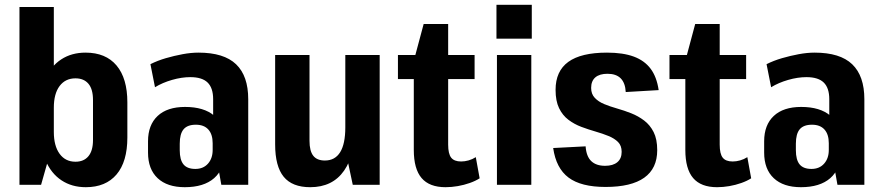

<svg xmlns="http://www.w3.org/2000/svg" viewBox="-20 -769 3673 799"><path d="M337 10Q279 10 236 -18.5Q193 -47 170 -100.5Q147 -154 146 -227V-315Q147 -389 169.5 -441.5Q192 -494 235 -522Q278 -550 336 -550Q420 -550 465 -496.5Q510 -443 510 -343V-197Q510 -96 465 -43Q420 10 337 10ZM61 -740H204V-187L151 0H61ZM294 -96Q329 -96 348 -119Q367 -142 367 -186V-353Q367 -398 348 -420.5Q329 -443 294 -443Q252 -443 228 -411Q204 -379 204 -321V-220Q204 -162 228 -129Q252 -96 294 -96Z M867 -192V-356Q867 -403 844 -425.5Q821 -448 772 -448Q736 -448 696 -436.5Q656 -425 625 -406L606 -502Q636 -517 670.5 -527Q705 -537 740 -543.5Q775 -550 806 -550Q912 -550 962.5 -501.5Q1013 -453 1013 -356V0H901ZM749 10Q676 10 636 -27.5Q596 -65 596 -134V-181Q596 -249 636 -286.5Q676 -324 750 -324Q829 -324 871.5 -287.5Q914 -251 914 -182V-135Q914 -65 871 -27.5Q828 10 749 10ZM793 -66Q826 -66 845.5 -88Q865 -110 865 -145V-173Q865 -210 847 -230Q829 -250 795 -250Q760 -250 744 -231Q728 -212 728 -171V-144Q728 -104 743.5 -85Q759 -66 793 -66Z M1268 -183Q1268 -141 1283.5 -121Q1299 -101 1332 -101Q1374 -101 1395.5 -135.5Q1417 -170 1417 -239L1460 -310V-261Q1460 -128 1412 -59Q1364 10 1271 10Q1196 10 1160.5 -33.5Q1125 -77 1125 -168V-540H1268ZM1560 0H1448L1417 -146V-540H1560Z M1834 10Q1767 10 1734.5 -28Q1702 -66 1702 -145V-516L1743 -669H1845V-167Q1845 -129 1857.5 -113Q1870 -97 1899 -97Q1914 -97 1930 -101.5Q1946 -106 1960 -115L1976 -27Q1959 -16 1935 -7.5Q1911 1 1885 5.5Q1859 10 1834 10ZM1636 -540H1955V-440H1636Z M2191 -540V0H2048V-540ZM2193 -749V-608H2046V-749Z M2500 9Q2398 9 2346 -30Q2294 -69 2282 -153L2417 -160Q2420 -118 2440.5 -98.5Q2461 -79 2498 -79Q2531 -79 2549 -94Q2567 -109 2567 -137Q2567 -163 2552 -178Q2537 -193 2512.5 -203Q2488 -213 2458.5 -221.5Q2429 -230 2399.5 -241Q2370 -252 2345.5 -270.5Q2321 -289 2306.5 -319Q2292 -349 2292 -395Q2292 -473 2345 -511.5Q2398 -550 2506 -550Q2573 -550 2617.5 -533.5Q2662 -517 2687.5 -483Q2713 -449 2721 -394L2584 -386Q2582 -424 2563 -443Q2544 -462 2508 -462Q2475 -462 2457.5 -447Q2440 -432 2440 -403Q2440 -378 2455 -362Q2470 -346 2494 -336Q2518 -326 2548 -317.5Q2578 -309 2607 -297.5Q2636 -286 2660.5 -267.5Q2685 -249 2700 -219.5Q2715 -190 2715 -144Q2715 -68 2661 -29.5Q2607 9 2500 9Z M2964 10Q2897 10 2864.5 -28Q2832 -66 2832 -145V-516L2873 -669H2975V-167Q2975 -129 2987.5 -113Q3000 -97 3029 -97Q3044 -97 3060 -101.5Q3076 -106 3090 -115L3106 -27Q3089 -16 3065 -7.5Q3041 1 3015 5.5Q2989 10 2964 10ZM2766 -540H3085V-440H2766Z M3431 -192V-356Q3431 -403 3408 -425.5Q3385 -448 3336 -448Q3300 -448 3260 -436.5Q3220 -425 3189 -406L3170 -502Q3200 -517 3234.5 -527Q3269 -537 3304 -543.5Q3339 -550 3370 -550Q3476 -550 3526.5 -501.5Q3577 -453 3577 -356V0H3465ZM3313 10Q3240 10 3200 -27.5Q3160 -65 3160 -134V-181Q3160 -249 3200 -286.5Q3240 -324 3314 -324Q3393 -324 3435.5 -287.5Q3478 -251 3478 -182V-135Q3478 -65 3435 -27.5Q3392 10 3313 10ZM3357 -66Q3390 -66 3409.5 -88Q3429 -110 3429 -145V-173Q3429 -210 3411 -230Q3393 -250 3359 -250Q3324 -250 3308 -231Q3292 -212 3292 -171V-144Q3292 -104 3307.5 -85Q3323 -66 3357 -66Z"/></svg>

Font: Pathway Extreme Condensed
Style: Bold
Weight: 700
Width: 3
Version: Version 1.001;gftools[0.9.26]